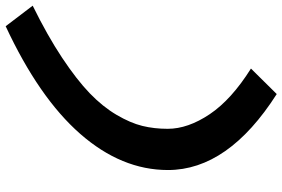

<svg xmlns="http://www.w3.org/2000/svg" viewBox="-206 -669 1000 680"><g transform="rotate(90 294.0 -329.0)"><path d="M556.2 -423.8Q556.2 -259.3 428 -113Q299.8 33.2 46.9 150.9L-25.9 55.2Q79.6 3.4 158 -48.6Q236.3 -100.6 284.2 -146.7Q332 -192.9 360.8 -241.9Q389.6 -291 399.9 -333Q410.2 -375 410.2 -422.9Q410.2 -494.6 358.4 -571.8Q306.6 -648.9 196.8 -717.8L287.1 -809.1Q556.2 -637.2 556.2 -423.8Z"/></g></svg>

Font: IntelOne Mono Bold
Style: Italic
Weight: 700
Italic angle: -16°
Designer: Fred Shallcrass
Foundry: Frere-Jones Type LLC
Version: Version 1.200;hotconv 1.1.0;makeotfexe 2.6.0;FJTRelease1.2